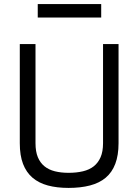

<svg xmlns="http://www.w3.org/2000/svg" viewBox="-20 -912 684 941"><path d="M154 -210Q154 -169 165.5 -141.5Q177 -114 198 -97Q219 -80 249 -72.5Q279 -65 316 -65Q355 -65 386.5 -72.5Q418 -80 439.5 -97Q461 -114 473 -141.5Q485 -169 485 -210V-696H561V-210Q561 -151 545 -109Q529 -67 498 -41Q467 -15 421 -3Q375 9 316 9Q259 9 214.5 -3Q170 -15 139.5 -41Q109 -67 93 -108.5Q77 -150 77 -210V-696H154ZM165 -892H476V-826H165Z"/></svg>

Font: Panefresco 400wt
Style: Regular
Weight: 400
Foundry: Campivisivi & Chank Co
Version: Version 1.002